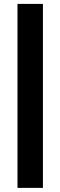

<svg xmlns="http://www.w3.org/2000/svg" viewBox="-20 -730 302 960"><path d="M194.6 -710.5V209.4H67.4V-710.5Z"/></svg>

Font: Anek Devanagari Medium
Style: Regular
Weight: 500
Designer: Kailash Malviya (Devanagari) & Yesha Goshar (Latin)
Foundry: Ek Type
Version: Version 1.003